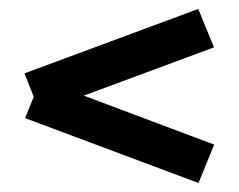

<svg xmlns="http://www.w3.org/2000/svg" viewBox="-20 -555 528 425"><path d="M165.5 -343.3 454.1 -234.9 419.4 -149.9 35.6 -293.5 54.7 -340.8 34.2 -392.6 418.9 -535.2 453.6 -450.2Z"/></svg>

Font: Gap Sans
Style: Bold
Weight: 400
Designer: Alexandre Liziard and Etienne Ozeray
Foundry: Interstices.io
Version: Version 1.610